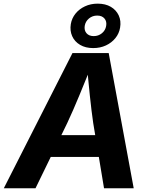

<svg xmlns="http://www.w3.org/2000/svg" viewBox="-42 -1013 808 1033"><path d="M-21.6 0 347.9 -727.5H542.8L677.4 0H517.7L459.5 -351Q450 -416.5 441.4 -498.6Q432.8 -580.8 424.7 -676.2H457.1Q419.1 -582.8 385.4 -500.9Q351.6 -418.9 319.8 -351L149 0ZM161.8 -168.8 181 -285.8H569.1L549.8 -168.8ZM459.5 -754.3Q418.2 -754.3 388.9 -771.6Q359.6 -788.9 346.4 -818.3Q333.2 -847.8 339 -883.5Q344.2 -914.7 364.1 -939.6Q384.1 -964.5 415 -978.9Q445.9 -993.4 483.5 -993.4Q525.3 -993.4 554.4 -976.2Q583.4 -959 596.9 -929.7Q610.3 -900.3 604.2 -864.6Q599.1 -833 578.9 -808Q558.7 -782.9 527.9 -768.6Q497.1 -754.3 459.5 -754.3ZM462.3 -818.7Q487.2 -818.7 506.1 -834Q525 -849.2 529.1 -873.3Q533.5 -897.6 520.1 -913.4Q506.8 -929.2 481 -929.2Q455.6 -929.2 436.8 -913.7Q418 -898.2 413.9 -874.2Q410 -850.1 423.3 -834.4Q436.7 -818.7 462.3 -818.7Z"/></svg>

Font: Inter
Style: Italic
Weight: 400
Italic angle: -9.3988°
Designer: Rasmus Andersson
Foundry: rsms
Version: Version 4.001;git-66647c0bb